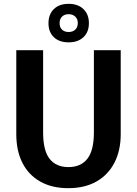

<svg xmlns="http://www.w3.org/2000/svg" viewBox="-20 -962 715 1002"><path d="M205 -700V-271Q205 -176 239 -133Q273 -90 337 -90Q402 -90 436 -133.5Q470 -177 470 -271V-700H610V-262Q610 -176 577 -112.5Q544 -49 483 -14.5Q422 20 336 20Q251 20 190 -14.5Q129 -49 97 -112Q65 -175 65 -262V-700ZM338 -741Q289 -741 261 -768Q233 -795 233 -841Q233 -887 261 -914.5Q289 -942 338 -942Q387 -942 415.5 -914.5Q444 -887 444 -841Q444 -795 415.5 -768Q387 -741 338 -741ZM338 -795Q360 -795 373 -807.5Q386 -820 386 -842Q386 -863 372.5 -875.5Q359 -888 338 -888Q317 -888 304 -875.5Q291 -863 291 -841Q291 -819 304 -807Q317 -795 338 -795Z"/></svg>

Font: Moderustic SemiBold
Style: Regular
Weight: 600
Designer: Tural Alisoy
Foundry: TAFT Foundry
Version: Version 2.120